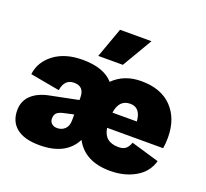

<svg xmlns="http://www.w3.org/2000/svg" viewBox="-126 -887 1129 1050"><g transform="rotate(20 438.0 -362.0)"><path d="M584 -734 481 -559H338L401 -734ZM849 -269Q849 -234 844 -206H518Q529 -128 611 -128Q639 -128 653.5 -140Q668 -152 677 -177L840 -129Q821 -62 758.5 -26Q696 10 613 10Q465 10 409 -96Q355 10 202 10Q114 10 68.5 -26Q23 -62 23 -129Q23 -182 59 -216.5Q95 -251 160 -264L324 -297V-312Q324 -376 265 -376Q209 -376 199 -309L28 -340Q37 -414 101 -462Q165 -510 266 -510Q390 -510 445 -447Q508 -510 608 -510Q723 -510 786 -444.5Q849 -379 849 -269ZM517 -294H659Q653 -373 593 -373Q528 -373 517 -294ZM324 -179V-213L265 -200Q239 -194 228 -183Q217 -172 217 -150Q217 -133 229 -122Q241 -111 261 -111Q288 -111 306 -128.5Q324 -146 324 -179Z"/></g></svg>

Font: Elaine Sans ExtraBold
Style: Regular
Weight: 800
Designer: Wei Huang
Foundry: Wei Huang
Version: Version 2.001;December 24, 2019;FontCreator 12.0.0.2547 64-b